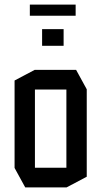

<svg xmlns="http://www.w3.org/2000/svg" viewBox="-20 -810 438 830"><path d="M89 0 43 -84V-462L130 -508H309L355 -424V-46L268 0ZM131 -423V-85H267V-423ZM109 -742V-790H307V-742ZM162 -612V-684H255V-612Z"/></svg>

Font: Foldit Thin
Style: Regular
Weight: 400
Version: Version 1.003